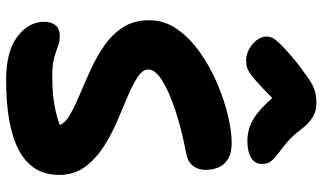

<svg xmlns="http://www.w3.org/2000/svg" viewBox="-228 -792 1029 612"><g transform="rotate(90 286.0 -485.5)"><path d="M235 9Q143 9 96 -27Q49 -63 49 -112Q49 -135 60 -148.5Q71 -162 94 -162Q109 -162 120.5 -158.5Q132 -155 145 -150Q158 -145 176 -141.5Q194 -138 220 -138Q258 -138 285.5 -141Q313 -144 334.5 -149Q356 -154 378 -162Q370 -181 343 -196Q316 -211 278 -227Q240 -243 199.5 -261.5Q159 -280 123.5 -305Q88 -330 66 -364.5Q44 -399 44 -447Q44 -495 72 -535.5Q100 -576 146 -608.5Q192 -641 244.5 -663.5Q297 -686 347.5 -698Q398 -710 435 -710Q467 -710 486 -698.5Q505 -687 513 -668Q521 -649 521 -627Q521 -604 508.5 -587Q496 -570 469 -565Q389 -550 328.5 -529.5Q268 -509 234.5 -487.5Q201 -466 201 -444Q201 -426 225.5 -410Q250 -394 288 -378Q326 -362 369 -343.5Q412 -325 450 -300Q488 -275 512.5 -241Q537 -207 537 -160Q537 -116 517 -84Q497 -52 458 -31.5Q419 -11 363 -1Q307 9 235 9ZM172 -756Q153 -756 135.5 -766Q118 -776 107 -790.5Q96 -805 96 -820Q96 -831 101 -841Q106 -851 124.5 -869.5Q143 -888 183 -921Q213 -943 231.5 -956Q250 -969 267.5 -974.5Q285 -980 309 -980Q334 -980 353.5 -968Q373 -956 392 -931Q414 -902 434 -885.5Q454 -869 469 -858Q484 -847 493 -836Q502 -825 502 -806Q502 -784 482.5 -772Q463 -760 428 -760Q404 -760 379.5 -769Q355 -778 327.5 -803Q300 -828 263 -873L325 -872Q284 -831 258.5 -807Q233 -783 218 -772Q203 -761 193 -758.5Q183 -756 172 -756Z"/></g></svg>

Font: Shantell Sans
Style: Bold
Weight: 700
Designer: Stephen Nixon, Anya Danilova, Shantell Martin
Foundry: Arrow Type
Version: Version 1.011;[c5ecc13dd]